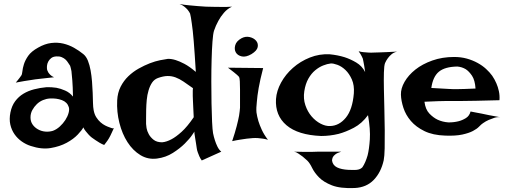

<svg xmlns="http://www.w3.org/2000/svg" viewBox="-20 -782 2594 980"><path d="M87.9 -395.5Q92.8 -401.4 94.2 -417.5Q95.7 -433.6 102.1 -454.1Q108.4 -474.6 124 -497.1Q139.6 -519.5 174.8 -539.1Q209 -558.6 241.2 -562.5Q273.4 -566.4 302.7 -559.6Q332 -552.7 357.9 -538.1Q383.8 -523.4 405.3 -505.9Q419.9 -494.1 428.7 -472.2Q437.5 -450.2 442.4 -422.9Q447.3 -395.5 449.7 -365.7Q452.1 -335.9 453.1 -308.1Q454.1 -280.3 454.6 -257.3Q455.1 -234.4 458 -219.7Q461.9 -198.2 471.7 -183.1Q481.4 -168 493.2 -157.7Q504.9 -147.5 516.6 -141.6Q528.3 -135.7 537.1 -132.8Q543 -129.9 547.9 -128.9Q557.6 -125 561.5 -128.9Q555.7 -115.2 550.8 -105.5Q545.9 -95.7 543 -88.9Q539.1 -81.1 536.1 -76.2Q533.2 -70.3 529.3 -65.4Q526.4 -60.5 521.5 -54.7Q516.6 -48.8 511.7 -42Q499 -46.9 487.8 -53.7Q476.6 -60.5 467.8 -66.4Q457 -73.2 448.2 -80.1Q439.5 -86.9 431.6 -95.7Q424.8 -103.5 417.5 -112.3Q410.2 -121.1 405.3 -131.8Q399.4 -119.1 377.4 -95.7Q355.5 -72.3 320.3 -53.2Q285.2 -34.2 238.8 -26.4Q192.4 -18.6 136.7 -37.1Q112.3 -44.9 90.8 -60.1Q69.3 -75.2 54.2 -96.7Q39.1 -118.2 32.7 -146Q26.4 -173.8 33.2 -208Q40 -242.2 57.6 -265.6Q75.2 -289.1 99.6 -303.7Q124 -318.4 154.3 -326.2Q184.6 -334 216.8 -336.9Q242.2 -337.9 267.6 -334Q289.1 -330.1 312.5 -319.8Q335.9 -309.6 352.5 -289.1Q351.6 -340.8 349.1 -371.6Q346.7 -402.3 344.7 -418.9Q340.8 -438.5 337.9 -446.3Q333 -453.1 327.6 -461.9Q322.3 -470.7 314.5 -478Q306.6 -485.4 294.9 -490.2Q283.2 -495.1 267.6 -494.1Q251 -493.2 241.2 -485.4Q231.4 -477.5 226.1 -467.3Q220.7 -457 219.7 -445.3Q218.8 -433.6 220.7 -424.8Q222.7 -418.9 226.6 -412.1Q230.5 -406.2 237.3 -399.4Q244.1 -392.6 255.9 -387.7Q233.4 -384.8 215.8 -383.3Q198.2 -381.8 185.5 -379.9Q170.9 -377.9 160.2 -377Q149.4 -376 134.8 -373Q122.1 -371.1 103.5 -368.2Q85 -365.2 60.5 -360.4Q66.4 -367.2 71.3 -373.5Q76.2 -379.9 80.1 -384.8Q84 -390.6 87.9 -395.5ZM234.4 -279.3Q216.8 -278.3 199.2 -271Q181.6 -263.7 168 -250.5Q154.3 -237.3 145 -220.2Q135.7 -203.1 135.7 -182.6Q135.7 -162.1 146 -147Q156.2 -131.8 173.3 -122.1Q190.4 -112.3 210.4 -110.4Q230.5 -108.4 250 -114.3Q268.6 -121.1 285.2 -136.2Q301.8 -151.4 313.5 -169.4Q325.2 -187.5 330.1 -205.6Q335 -223.6 331.1 -235.4Q323.2 -260.7 295.9 -271Q268.6 -281.2 234.4 -279.3Z M1031.2 -748Q1049.8 -747.1 1071.3 -747.1Q1089.8 -747.1 1113.8 -746.6Q1137.7 -746.1 1164.1 -748Q1140.6 -737.3 1123 -716.8Q1105.5 -696.3 1094.7 -675.8Q1081.1 -651.4 1072.3 -625Q1067.4 -609.4 1064.5 -569.8Q1061.5 -530.3 1060.1 -477.5Q1058.6 -424.8 1058.6 -366.2Q1058.6 -307.6 1059.6 -254.4Q1060.5 -201.2 1062.5 -160.2Q1064.5 -119.1 1067.4 -102.5Q1071.3 -83 1077.1 -65.4Q1082 -49.8 1089.8 -33.7Q1097.7 -17.6 1109.4 -7.8L1009.8 37.1Q1002 26.4 997.1 15.1Q992.2 3.9 989.3 -4.9Q985.4 -15.6 984.4 -24.4Q982.4 -36.1 980.5 -50.3Q978.5 -64.5 976.1 -77.6Q973.6 -90.8 972.7 -99.6Q971.7 -108.4 972.7 -110.4Q973.6 -112.3 960.9 -93.3Q948.2 -74.2 923.3 -49.3Q898.4 -24.4 862.3 -1.5Q826.2 21.5 781.2 27.3Q735.4 33.2 696.8 9.8Q658.2 -13.7 630.9 -56.2Q603.5 -98.6 589.4 -154.8Q575.2 -210.9 578.1 -269.5Q580.1 -308.6 595.7 -339.4Q611.3 -370.1 635.3 -393.1Q659.2 -416 688 -432.1Q716.8 -448.2 744.6 -459Q772.5 -469.7 796.9 -474.6Q821.3 -479.5 835.9 -481.4Q853.5 -482.4 876 -475.6Q895.5 -469.7 921.4 -456.1Q947.3 -442.4 979.5 -415Q973.6 -512.7 968.8 -571.8Q963.9 -630.9 959 -662.1Q954.1 -699.2 950.2 -712.9Q945.3 -722.7 937.5 -732.4Q930.7 -740.2 920.4 -748.5Q910.2 -756.8 896.5 -761.7Q921.9 -756.8 945.3 -754.9Q968.8 -752.9 988.3 -751Q1010.7 -749 1031.2 -748ZM786.1 -383.8Q767.6 -377 756.3 -360.4Q745.1 -343.8 738.3 -320.8Q731.4 -297.9 729 -272Q726.6 -246.1 726.1 -222.2Q725.6 -198.2 725.6 -178.7Q725.6 -159.2 725.6 -149.4Q725.6 -143.6 728 -128.4Q730.5 -113.3 739.3 -97.2Q748 -81.1 764.2 -68.4Q780.3 -55.7 807.6 -55.7Q830.1 -57.6 855.5 -71.3Q877.9 -83 906.7 -108.9Q935.5 -134.8 968.8 -183.6Q966.8 -214.8 966.3 -235.4Q965.8 -255.9 964.8 -268.6Q963.9 -283.2 963.9 -292V-306.6Q963.9 -312.5 963.9 -319.3Q963.9 -326.2 964.8 -332Q937.5 -351.6 916.5 -365.7Q895.5 -379.9 875.5 -387.2Q855.5 -394.5 834.5 -394Q813.5 -393.6 786.1 -383.8Z M1143.6 -436.5 1323.2 -434.6Q1307.6 -375 1300.3 -333Q1293 -291 1291 -262.7Q1287.1 -230.5 1289.1 -208Q1292 -187.5 1298.8 -164.1Q1304.7 -144.5 1316.4 -119.1Q1328.1 -93.8 1347.7 -68.4Q1335.9 -72.3 1322.3 -74.2Q1308.6 -76.2 1296.9 -77.1Q1283.2 -78.1 1269.5 -77.1Q1255.9 -76.2 1239.3 -74.2Q1225.6 -72.3 1206.1 -69.3Q1186.5 -66.4 1165 -61.5Q1179.7 -105.5 1188 -137.7Q1196.3 -169.9 1200.2 -191.4Q1204.1 -216.8 1205.1 -232.4Q1205.1 -252 1205.1 -276.9Q1205.1 -301.8 1205.1 -325.2Q1205.1 -348.6 1204.1 -366.7Q1203.1 -384.8 1200.2 -389.6L1190.4 -399.4Q1184.6 -404.3 1173.3 -413.6Q1162.1 -422.9 1143.6 -436.5ZM1212.9 -586.9Q1233.4 -597.7 1254.4 -592.8Q1275.4 -587.9 1287.1 -574.2Q1298.8 -560.5 1295.4 -542Q1292 -523.4 1263.7 -505.9Q1235.4 -489.3 1213.9 -494.1Q1192.4 -499 1183.6 -514.6Q1174.8 -530.3 1180.7 -551.3Q1186.5 -572.3 1212.9 -586.9Z M1843.8 -414.1Q1840.8 -433.6 1838.9 -446.8Q1836.9 -460 1835 -467.8Q1833 -477.5 1832 -482.4Q1830.1 -487.3 1827.1 -493.2Q1825.2 -498 1820.8 -504.9Q1816.4 -511.7 1810.5 -520.5Q1823.2 -516.6 1836.4 -515.6Q1849.6 -514.6 1861.3 -513.7Q1874 -512.7 1887.7 -513.7Q1901.4 -513.7 1918.9 -514.6Q1934.6 -515.6 1956.5 -516.1Q1978.5 -516.6 2006.8 -518.6Q1990.2 -514.6 1979 -505.4Q1967.8 -496.1 1960 -485.4Q1951.2 -473.6 1945.3 -460Q1940.4 -447.3 1939.5 -411.6Q1938.5 -376 1939.5 -327.6Q1940.4 -279.3 1941.9 -223.6Q1943.4 -168 1943.8 -117.2Q1944.3 -66.4 1943.4 -24.9Q1942.4 16.6 1938.5 36.1Q1924.8 97.7 1887.7 136.2Q1850.6 174.8 1790 177.7Q1716.8 180.7 1674.3 164.1Q1631.8 147.5 1608.4 123.5Q1585 99.6 1573.2 75.2Q1561.5 50.8 1548.8 38.1Q1537.1 27.3 1525.4 17.6Q1514.6 9.8 1503.4 2Q1492.2 -5.9 1481.4 -7.8Q1509.8 -6.8 1532.2 -6.8Q1554.7 -6.8 1570.3 -6.8Q1587.9 -6.8 1601.6 -7.8H1632.8H1721.7Q1702.1 -2 1692.4 5.4Q1682.6 12.7 1678.7 20.5Q1674.8 29.3 1674.8 38.1Q1678.7 61.5 1700.2 72.3Q1721.7 83 1758.8 85Q1794.9 86.9 1808.6 83.5Q1822.3 80.1 1830.1 71.3Q1845.7 47.9 1856.4 10.7Q1864.3 -20.5 1867.7 -70.8Q1871.1 -121.1 1858.4 -194.3Q1827.1 -151.4 1786.1 -129.9Q1745.1 -108.4 1708 -98.6Q1664.1 -87.9 1619.1 -87.9Q1501 -92.8 1442.4 -142.6Q1383.8 -192.4 1388.7 -276.4Q1391.6 -318.4 1414.6 -360.4Q1437.5 -402.3 1475.1 -435.5Q1512.7 -468.8 1561.5 -488.3Q1610.4 -507.8 1663.1 -504.9Q1703.1 -501 1738.3 -490.2Q1768.6 -480.5 1798.3 -462.9Q1828.1 -445.3 1843.8 -414.1ZM1533.2 -316.4Q1527.3 -278.3 1538.6 -245.1Q1549.8 -211.9 1570.3 -188Q1590.8 -164.1 1616.2 -150.9Q1641.6 -137.7 1664.1 -138.7Q1710.9 -139.6 1745.1 -181.2Q1779.3 -222.7 1786.1 -305.7Q1789.1 -346.7 1775.9 -376.5Q1762.7 -406.2 1743.2 -424.8Q1723.6 -443.4 1702.1 -451.2Q1680.7 -459 1668 -458Q1650.4 -456.1 1629.4 -447.8Q1608.4 -439.5 1588.9 -423.3Q1569.3 -407.2 1554.2 -380.9Q1539.1 -354.5 1533.2 -316.4Z M2269.5 -157.2Q2296.9 -157.2 2320.3 -163.1Q2339.8 -168 2357.9 -179.2Q2376 -190.4 2381.8 -212.9Q2401.4 -209 2415 -206.5Q2428.7 -204.1 2438.5 -202.1Q2449.2 -199.2 2457 -198.2Q2464.8 -196.3 2475.6 -194.3Q2485.4 -192.4 2499.5 -189.9Q2513.7 -187.5 2533.2 -183.6Q2518.6 -185.5 2503.4 -180.7Q2488.3 -175.8 2474.6 -169.9Q2459 -163.1 2445.3 -153.3Q2436.5 -147.5 2425.3 -135.7Q2414.1 -124 2393.6 -113.3Q2373 -102.5 2339.4 -95.2Q2305.7 -87.9 2252.9 -89.8Q2189.5 -91.8 2146.5 -112.8Q2103.5 -133.8 2077.1 -164.6Q2050.8 -195.3 2039.1 -231.4Q2027.3 -267.6 2026.4 -298.8Q2025.4 -330.1 2044.9 -364.3Q2064.5 -398.4 2100.1 -426.8Q2135.7 -455.1 2186.5 -473.1Q2237.3 -491.2 2297.9 -491.2Q2333 -491.2 2362.8 -482.9Q2392.6 -474.6 2417.5 -460.9Q2442.4 -447.3 2460.9 -430.2Q2479.5 -413.1 2492.2 -395.5Q2504.9 -377 2513.7 -356.4Q2521.5 -338.9 2526.4 -316.4Q2531.2 -293.9 2529.3 -270.5Q2455.1 -268.6 2409.7 -267.6Q2364.3 -266.6 2338.9 -266.6H2294.9H2261.7Q2244.1 -266.6 2215.8 -265.6Q2187.5 -264.6 2146.5 -262.7Q2151.4 -223.6 2171.4 -202.6Q2191.4 -181.6 2213.9 -170.9Q2239.3 -159.2 2269.5 -157.2ZM2181.6 -333Q2212.9 -331.1 2233.9 -330.1Q2254.9 -329.1 2268.6 -328.1Q2283.2 -327.1 2292 -327.1H2316.4Q2340.8 -327.1 2407.2 -330.1Q2404.3 -373 2389.2 -395.5Q2374 -418 2357.4 -428.7Q2337.9 -440.4 2314.5 -442.4Q2251 -441.4 2220.2 -416Q2189.5 -390.6 2181.6 -333Z"/></svg>

Font: Lakki Reddy
Style: Regular
Weight: 400
Designer: Appaji Ambarisha Darbha
Version: Version 1.0.4; ttfautohint (v1.2.42-39fb)